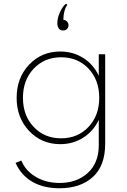

<svg xmlns="http://www.w3.org/2000/svg" viewBox="-20 -755 677 1025"><path d="M297.4 250Q212.4 250 152.8 215.6Q93.3 181.2 63 114.7L93.8 102.1Q116.7 157.2 171.6 189.5Q226.6 221.7 298.3 221.7Q390.1 221.7 448.7 168.2Q507.3 114.7 507.3 20.5V-115.2Q478.5 -54.2 424.1 -19.8Q369.6 14.6 301.8 14.6Q202.1 14.6 135.5 -55.9Q68.8 -126.5 68.8 -232.9Q68.8 -339.4 135.3 -409.7Q201.7 -480 301.8 -480Q369.6 -480 424.1 -445.8Q478.5 -411.6 507.3 -350.6V-465.3H541.5V12.7Q541.5 129.9 475.6 189.9Q409.7 250 297.4 250ZM306.2 -449.2Q217.3 -449.2 159.9 -388.4Q102.5 -327.6 102.5 -232.9Q102.5 -138.2 159.9 -77.4Q217.3 -16.6 306.2 -16.6Q395 -16.6 452.4 -77.4Q509.8 -138.2 509.8 -232.9Q509.8 -328.1 452.6 -388.7Q395.5 -449.2 306.2 -449.2ZM286.1 -631.8Q286.1 -659.2 300.5 -690.7Q314.9 -722.2 332.5 -735.4L339.4 -729.5Q318.4 -699.2 318.4 -648.9Q329.6 -648.4 337.6 -640.4Q345.7 -632.3 345.7 -620.1Q345.7 -608.4 337.6 -600.3Q329.6 -592.3 316.9 -592.3Q303.2 -592.3 294.7 -602.3Q286.1 -612.3 286.1 -631.8Z"/></svg>

Font: Spartan MB ExtLt
Style: Regular
Weight: 200
Designer: Matt Bailey, Mirko Velimirovic
Foundry: Matt Bailey
Version: Version 1.005